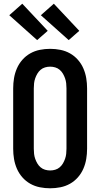

<svg xmlns="http://www.w3.org/2000/svg" viewBox="-20 -1006 540 1034"><path d="M250 8Q222 8 194.5 2.5Q167 -3 143 -16.5Q119 -30 100.5 -51Q82 -72 71 -97.5Q60 -123 55.5 -150Q51 -177 51 -205V-530Q51 -558 55.5 -585Q60 -612 71 -637.5Q82 -663 100.5 -684Q119 -705 143 -718.5Q167 -732 194.5 -737.5Q222 -743 250 -743Q278 -743 305.5 -737.5Q333 -732 357 -718.5Q381 -705 399.5 -684Q418 -663 429 -637.5Q440 -612 444.5 -585Q449 -558 449 -530V-205Q449 -177 444.5 -150Q440 -123 429 -97.5Q418 -72 399.5 -51Q381 -30 357 -16.5Q333 -3 305.5 2.5Q278 8 250 8ZM250 -88Q264 -88 277.5 -92Q291 -96 301.5 -105Q312 -114 319 -126Q326 -138 330.5 -151Q335 -164 336.5 -177.5Q338 -191 338 -205V-530Q338 -544 336.5 -557.5Q335 -571 330.5 -584Q326 -597 319 -609Q312 -621 301.5 -630Q291 -639 277.5 -643Q264 -647 250 -647Q236 -647 222.5 -643Q209 -639 198.5 -630Q188 -621 181 -609Q174 -597 169.5 -584Q165 -571 163.5 -557.5Q162 -544 162 -530V-205Q162 -191 163.5 -177.5Q165 -164 169.5 -151Q174 -138 181 -126Q188 -114 198.5 -105Q209 -96 222.5 -92Q236 -88 250 -88ZM350 -790 200 -924 270 -986 407 -840ZM180 -790 30 -924 100 -986 237 -840Z"/></svg>

Font: Iosevka Fixed
Style: Bold
Weight: 700
Monospace: yes
Designer: Belleve Invis
Foundry: Belleve Invis
Version: Version 32.3.0